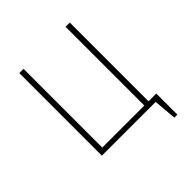

<svg xmlns="http://www.w3.org/2000/svg" viewBox="-220 -831 1121 1121"><g transform="rotate(-45 341.0 -270.0)"><path d="M600 -32V142H575L563 0H119V-682H154V-32H501V-682H536V-32Z"/></g></svg>

Font: FiraSans
Style: Regular
Weight: 200
Designer: Carrois Corporate & Edenspiekermann AG
Foundry: Carrois Corporate GbR & Edenspiekermann AG
Version: Version 3.106;PS 003.106;hotconv 1.0.70;makeotf.lib2.5.58329